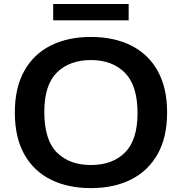

<svg xmlns="http://www.w3.org/2000/svg" viewBox="-20 -935 914 964"><path d="M436.5 9.5Q320.5 9.5 234.5 -33.5Q148.5 -76.5 101.5 -161Q54.5 -245.5 54.5 -370Q54.5 -494.5 101.8 -579Q149 -663.5 235 -706.5Q321 -749.5 436.5 -749.5Q553 -749.5 639 -706.2Q725 -663 772 -578.5Q819 -494 819 -370Q819 -246 771.5 -161.5Q724 -77 638 -33.8Q552 9.5 436.5 9.5ZM436.5 -106.5Q545 -106.5 607.8 -169.5Q670.5 -232.5 670.5 -367Q670.5 -506 607 -569.8Q543.5 -633.5 436.5 -633.5Q329.5 -633.5 266 -571.2Q202.5 -509 202.5 -373Q202.5 -232.5 265.5 -169.5Q328.5 -106.5 436.5 -106.5ZM247 -833V-915H626V-833Z"/></svg>

Font: Encode Sans Expanded Expanded SemiBold
Style: Regular
Weight: 600
Width: 7
Designer: Multiple Designers
Foundry: Impallari Type
Version: Version 3.000; ttfautohint (v1.8.3) -l 8 -r 50 -G 200 -x 14 